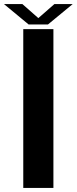

<svg xmlns="http://www.w3.org/2000/svg" viewBox="-44 -929 380 949"><path d="M71 0H220V-785H71ZM97.5 -808H193L315.5 -909H225L145.5 -839.5L66.5 -909H-24.5Z"/></svg>

Font: Anybody SemiExpanded SemiBold
Style: Regular
Weight: 600
Width: 6
Designer: Tyler Finck
Foundry: Etcetera Type Company
Version: Version 1.113;gftools[0.9.25]